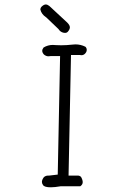

<svg xmlns="http://www.w3.org/2000/svg" viewBox="-20 -836 540 841"><path d="M331.5 -20Q342.3 -27.3 342.3 -38.1Q342.3 -47.9 335 -61Q329.6 -66.4 321.8 -66.9H280.3L291 -595.2H328.6Q333 -594.2 336.4 -594.2Q345.7 -594.2 352.1 -600.6Q359.9 -608.4 359.9 -617.2Q359.9 -626 354 -631.3Q333.5 -641.6 310.5 -641.6Q304.2 -641.6 296.9 -640.6Q271.5 -637.7 247.6 -637.7Q231.4 -637.7 225.1 -638.4Q218.8 -639.2 211.4 -639.2Q189.5 -639.2 170.9 -627.9Q165 -620.1 165 -613.3Q165 -605.5 172.4 -597.2Q181.6 -589.4 192.4 -589.4Q196.3 -589.4 201.2 -590.3H243.2L232.9 -71.3L195.3 -66.9Q192.4 -66.9 190.9 -66.9Q179.7 -66.9 171.9 -59.6Q163.6 -48.3 163.6 -39.1Q163.6 -32.2 168.5 -25.4Q174.8 -15.6 202.1 -15.6Q219.7 -15.6 245.1 -20ZM265.1 -691.9Q272.5 -691.9 277.3 -697.3Q286.1 -707.5 286.1 -716.3Q286.1 -725.6 274.4 -737.3L195.8 -810.1Q187.5 -816.4 180.7 -816.4Q172.9 -816.4 164.1 -808.6Q162.6 -807.1 161.1 -805.7Q157.2 -801.8 156.7 -794.4Q161.6 -773.9 181.2 -760.7L182.1 -760.3L235.8 -709Q238.8 -704.6 241.2 -702.1Q250 -692.9 263.7 -691.9Q264.2 -691.9 265.1 -691.9Z"/></svg>

Font: NaikaiFont
Style: ExtraLight
Weight: 200
Version: Version 1.89